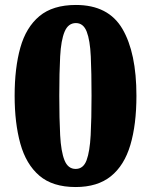

<svg xmlns="http://www.w3.org/2000/svg" viewBox="-20 -744 609 774"><path d="M285 10Q192 10 138.5 -36Q85 -82 62 -165Q39 -248 39 -358Q39 -470 62 -552Q85 -634 139 -679Q193 -724 286 -724Q417 -724 473.5 -627.5Q530 -531 530 -358Q530 -242 505.5 -159.5Q481 -77 427 -33.5Q373 10 285 10ZM285 -63Q316 -63 329 -98Q342 -133 345.5 -199Q349 -265 349 -358Q349 -451 346 -516.5Q343 -582 329.5 -616.5Q316 -651 286 -651Q255 -651 240.5 -616.5Q226 -582 222.5 -516.5Q219 -451 219 -358Q219 -265 222.5 -199Q226 -133 240 -98Q254 -63 285 -63Z"/></svg>

Font: Noto Serif Sinhala Black
Style: Regular
Weight: 900
Designer: Jelle Bosma - Monotype Design Team
Foundry: Monotype Imaging Inc.
Version: Version 2.007; ttfautohint (v1.8.4.7-5d5b)